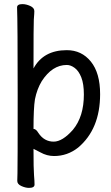

<svg xmlns="http://www.w3.org/2000/svg" viewBox="-20 -736 540 934"><path d="M121 178Q104 178 84 169Q64 160 64 144Q64 132 65 106Q66 80 66 -271Q66 -631 63 -700Q63 -716 89 -716Q107 -716 127 -707Q147 -698 147 -682Q147 -675 146.5 -668Q146 -661 144.5 -641Q143 -621 143 -403Q191 -492 305 -492Q377 -492 422 -436.5Q467 -381 467 -278Q467 -108 360 -18Q308 23 243 23Q208 23 176 5L143 -12Q143 87 145.5 116Q148 145 148 162Q148 178 121 178ZM241 -47Q284 -47 335 -105Q388 -169 388 -276Q388 -328 375.5 -359.5Q363 -391 343.5 -405.5Q324 -420 305 -420Q234 -420 183 -341Q160 -303 150 -253Q143 -210 143 -109Q155 -109 167 -89Q195 -47 241 -47Z"/></svg>

Font: LXGW WenKai Mono TC
Style: Bold
Weight: 700
Designer: LXGW / Fontworks Inc.
Foundry: LXGW / Fontworks Inc.
Version: Version 1.330